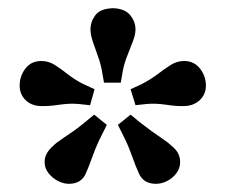

<svg xmlns="http://www.w3.org/2000/svg" viewBox="-20 -844 549 469"><path d="M361 -395Q330 -395 319 -421Q312 -436 302 -464Q292 -492 281 -513L268 -539L299 -564L322 -545Q336 -534 350.5 -523.5Q365 -513 378.5 -504Q392 -495 400 -487Q411 -478 415.5 -468.5Q420 -459 420 -448Q420 -433 411 -421Q402 -409 388.5 -402Q375 -395 361 -395ZM148 -395Q135 -395 121.5 -402Q108 -409 98.5 -421Q89 -433 89 -448Q89 -459 94 -468.5Q99 -478 109 -487Q117 -495 130.5 -504Q144 -513 159 -523.5Q174 -534 187 -545L210 -564L241 -539L228 -513Q217 -492 207 -464.5Q197 -437 190 -421Q179 -395 148 -395ZM78 -585Q56 -586 42 -600Q28 -614 28 -635Q28 -658 42 -676.5Q56 -695 81 -695Q99 -695 114.5 -685Q130 -675 146.5 -662Q163 -649 183 -639L211 -626L200 -587L172 -590Q150 -592 123.5 -588Q97 -584 78 -585ZM234 -642 229 -671Q226 -688 219.5 -706Q213 -724 207 -741.5Q201 -759 201 -772Q201 -791 213 -807Q225 -823 256 -824Q285 -823 298 -807Q311 -791 311 -772Q311 -759 304 -741.5Q297 -724 290 -705.5Q283 -687 280 -671L275 -642ZM432 -585Q413 -584 387 -588Q361 -592 338 -590L311 -587L299 -626L327 -639Q348 -650 364.5 -662.5Q381 -675 396.5 -685Q412 -695 430 -695Q454 -695 468.5 -676.5Q483 -658 483 -635Q483 -614 468.5 -600Q454 -586 432 -585Z"/></svg>

Font: BioRhyme ExtraBold
Style: Bold
Weight: 700
Version: Version 1.600;gftools[0.9.33]